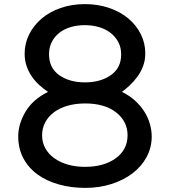

<svg xmlns="http://www.w3.org/2000/svg" viewBox="-20 -905 828 935"><path d="M395 10Q326.2 10 266.2 -6.9Q206.2 -23.8 162.5 -55.6Q118.8 -87.5 93.8 -134.4Q68.8 -181.2 68.8 -241.2Q68.8 -301.2 104.4 -361.2Q140 -421.2 213.8 -457.5Q193.8 -471.2 173.1 -489.4Q152.5 -507.5 136.2 -530.6Q120 -553.8 110 -581.9Q100 -610 100 -643.8Q100 -693.8 121.9 -737.5Q143.8 -781.2 182.5 -814.4Q221.2 -847.5 275.6 -866.2Q330 -885 393.8 -885Q457.5 -885 511.9 -866.2Q566.2 -847.5 605 -815Q643.8 -782.5 665.6 -738.8Q687.5 -695 687.5 -645Q687.5 -611.2 676.9 -583.1Q666.2 -555 649.4 -531.9Q632.5 -508.8 612.5 -490Q592.5 -471.2 573.8 -457.5Q610 -440 637.5 -415Q665 -390 683.1 -361.2Q701.2 -332.5 710 -301.2Q718.8 -270 718.8 -240Q718.8 -186.2 693.8 -140Q668.8 -93.8 625 -60.6Q581.2 -27.5 522.5 -8.8Q463.8 10 395 10ZM218.8 -641.2Q218.8 -573.8 268.8 -538.8Q318.8 -503.8 393.8 -503.8Q468.8 -503.8 519.4 -538.8Q570 -573.8 570 -640Q570 -673.8 556.2 -700Q542.5 -726.2 518.1 -745Q493.8 -763.8 461.9 -773.1Q430 -782.5 392.5 -782.5Q356.2 -782.5 324.4 -773.1Q292.5 -763.8 269.4 -745.6Q246.2 -727.5 232.5 -701.2Q218.8 -675 218.8 -641.2ZM185 -246.2Q185 -211.2 200.6 -183.1Q216.2 -155 243.8 -135Q271.2 -115 309.4 -103.8Q347.5 -92.5 393.8 -92.5Q486.2 -92.5 543.8 -134.4Q601.2 -176.2 601.2 -246.2Q601.2 -313.8 545.6 -357.5Q490 -401.2 395 -401.2Q347.5 -401.2 308.8 -390Q270 -378.8 242.5 -358.1Q215 -337.5 200 -308.8Q185 -280 185 -246.2Z"/></svg>

Font: Abordage
Style: Regular
Weight: 400
Designer: Ange Degheest & Eugénie Bidaut
Foundry: Velvetyne Type Foundry
Version: Version 1.000;FEAKit 1.0